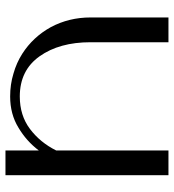

<svg xmlns="http://www.w3.org/2000/svg" viewBox="12 -630 618 681"><g transform="rotate(-90 320.5 -289.0)"><path d="M599.6 -276.4Q599.6 -352.5 565.4 -417Q530.3 -480.5 470.7 -518.6Q438.5 -539.1 400.4 -549.8Q362.3 -561.5 319.3 -561.5Q256.8 -561.5 209 -532.2Q161.1 -503.9 127.9 -460Q127.9 -499 127.9 -578.1Q98.6 -578.1 40 -578.1Q40 -385.7 40 0Q69.3 0 127.9 0Q127.9 -132.8 127.9 -398.4Q156.2 -455.1 204.1 -491.2Q252 -527.3 319.3 -527.3Q412.1 -527.3 461.9 -457Q511.7 -386.7 511.7 -276.4Q511.7 -275.4 511.7 -239.3Q511.7 -203.1 511.7 -157.2Q511.7 -101.6 511.7 -50.8Q511.7 0 511.7 0Q541 0 599.6 0Q599.6 0 599.6 -35.2Q599.6 -70.3 599.6 -116.2Q599.6 -172.9 599.6 -223.6Q599.6 -275.4 599.6 -276.4Z"/></g></svg>

Font: Suave
Style: Regular
Weight: 400
Designer: Manu Ambady
Version: Version 1.0